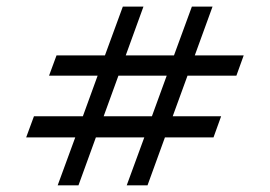

<svg xmlns="http://www.w3.org/2000/svg" viewBox="-20 -557 811 577"><path d="M565.4 -390.6H712.4L690.4 -329.6H543.5L499 -207.5H644.5L621.6 -144H475.6L423.3 0H360.8L413.6 -144H268.1L215.8 0H153.3L206.1 -144H58.6L82 -207.5H229L273.4 -329.6H127.4L149.9 -390.6H295.4L349.1 -537.1H411.1L357.9 -390.6H502.9L556.6 -537.1H618.7ZM335.9 -329.6 291.5 -207.5H436.5L481 -329.6Z"/></svg>

Font: Squarish Sans CT
Style: RegularSC
Weight: 400
Version: Version 0.9